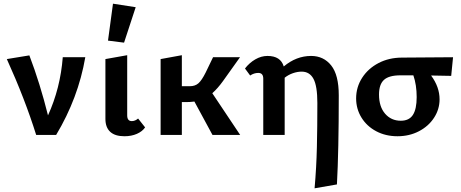

<svg xmlns="http://www.w3.org/2000/svg" viewBox="-20 -731 2498 1040"><path d="M442 -421Q404 -200 284 0H176Q115 -195 17 -411L139 -431Q197 -279 240 -106Q307 -253 320 -421Z M565 -511 592 -711 715 -692 652 -500ZM551 -87V-411L669 -432V-106Q669 -75 694 -75Q712 -75 728 -89L766 -41Q751 -19 721.5 -6Q692 7 654 7Q603 7 577 -17Q551 -41 551 -87Z M1131 0 1033 -181Q1012 -178 987 -178H965V0H850V-411L965 -432V-264H1008Q1037 -264 1055 -280Q1073 -296 1094 -338L1134 -421H1280L1188 -292Q1160 -253 1130 -226L1281 0Z M1815 -215Q1815 87 1805 268L1684 289Q1694 175 1696.5 65.5Q1699 -44 1699 -173Q1699 -265 1678 -304Q1657 -343 1614 -343Q1591 -343 1566.5 -334.5Q1542 -326 1522 -310V0H1406V-305Q1406 -336 1379 -336Q1356 -336 1335 -322L1307 -360Q1331 -391 1363 -409.5Q1395 -428 1429 -428Q1500 -428 1517 -371Q1585 -428 1665 -428Q1733 -428 1774 -376.5Q1815 -325 1815 -215Z M2424 -320 2315 -322Q2361 -260 2361 -193Q2361 -139 2331 -93Q2301 -47 2249 -20Q2197 7 2133 7Q2069 7 2018 -20Q1967 -47 1938 -94Q1909 -141 1909 -198Q1909 -259 1941.5 -309.5Q1974 -360 2030.5 -389.5Q2087 -419 2158 -419L2434 -421ZM2219 -323H2149Q2087 -323 2060 -298.5Q2033 -274 2033 -219Q2033 -153 2066 -115Q2099 -77 2151 -77Q2196 -77 2216.5 -108.5Q2237 -140 2237 -205Q2237 -271 2219 -323Z"/></svg>

Font: Ysabeau Infant
Style: Bold
Weight: 700
Designer: Christian Thalmann (Catharsis Fonts)
Version: Version 0.003